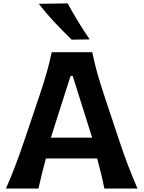

<svg xmlns="http://www.w3.org/2000/svg" viewBox="-20 -1084 828 1104"><path d="M14.2 0Q42 -63 68.6 -132.8Q95.2 -202.6 116.2 -265.6L207 -534.2Q231.4 -606.9 248.3 -665.8Q265.1 -724.6 277.3 -783.7H510.3Q522.9 -722.7 539.3 -664.3Q555.7 -606 579.6 -534.2L669.4 -264.6Q690.9 -199.7 717 -131.3Q743.2 -63 770.5 0H580.1Q571.8 -42 561 -86.2Q550.3 -130.4 538.6 -172.9H243.7Q219.7 -84.5 201.2 0ZM509.8 -292.5 397.9 -647.5H385.7L272.5 -292.5ZM392.1 -856Q340.3 -906.2 292.2 -957.5Q244.1 -1008.8 203.1 -1062L369.1 -1064.5Q397 -1012.7 428.7 -960.9Q460.4 -909.2 495.6 -857.4Z"/></svg>

Font: Pinar DS4-SemiBold
Style: Regular
Weight: 600
Designer: Amin Abedi
Version: Version 2.000